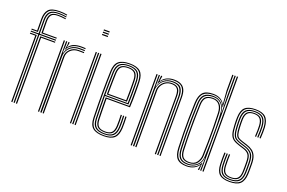

<svg xmlns="http://www.w3.org/2000/svg" viewBox="-102 -1161 2271 1521"><g transform="rotate(20 1033.5 -400.0)"><path d="M84.8 0 84 -574.2H19.8V-583H84L83.8 -695.5Q83.5 -744 105.1 -767Q126.8 -790 181 -790Q198.5 -790 213.6 -788.5Q228.8 -787 246.2 -784.2V-776.2Q228.2 -779.2 213.4 -780.6Q198.5 -782 181 -782Q132 -782 112.8 -760.8Q93.5 -739.5 93.5 -695.5L93.8 -583H231.2V-574.2H93.8L94.5 0ZM65.2 0V-557.2H19.8V-565.8H75V0ZM104.2 0V-565.8H231.2V-557.2H114.2V0ZM19.8 -591.5V-600H65.2L64.2 -695.5Q63.8 -750.8 88.9 -778.1Q114 -805.5 181 -805.5Q199.8 -805.5 215.1 -804.1Q230.5 -802.8 246.2 -799.5V-791.8Q229.5 -794.8 214.1 -796.1Q198.8 -797.5 181 -797.5Q121.2 -797.5 97.5 -772.8Q73.8 -748 74 -695.5L75 -591.5ZM104.2 -591.5 103.2 -695.5Q103 -735.2 120 -754.8Q137 -774.2 181 -774.2Q195.5 -774.2 210.8 -773.2Q226 -772.2 246.2 -768.8V-760.8Q225.8 -764 210.2 -765.1Q194.8 -766.2 181 -766.2Q140.8 -766.2 126.9 -747.9Q113 -729.5 113.2 -695.5L114 -600H231.2V-591.5Z M310 0V-600H319.8V-568L316 -505.2H319.8Q329.5 -542.5 359.2 -563.5Q389 -584.5 432.8 -584.5Q444.5 -584.5 455.4 -584.2Q466.2 -584 474.5 -583.5V-575Q464.2 -575.5 452.4 -575.8Q440.5 -576 429.2 -576Q395 -576 370.8 -561.5Q346.5 -547 333.9 -524.2Q321.2 -501.5 321.2 -476.5V0ZM290.5 0V-600H300.2V0ZM329.5 0V-476.5Q329.5 -512.2 356.8 -539.9Q384 -567.5 428 -567.5Q439.2 -567.5 451.4 -567.2Q463.5 -567 474.5 -566.5V-558.2Q462.8 -558.8 451 -558.9Q439.2 -559 427.8 -559Q390.8 -559 365.1 -535.5Q339.5 -512 339.5 -476.8V0ZM322.8 -531.8 329.5 -580.2V-600H339.2V-588L332.5 -556H334.5Q351 -582.2 378.2 -591.8Q405.5 -601.2 436.8 -601.2Q445.5 -601.2 454.9 -601Q464.2 -600.8 474.5 -600V-591.8Q464.2 -592.2 454.6 -592.5Q445 -592.8 435.2 -592.8Q395.5 -592.8 367.1 -577Q338.8 -561.2 325 -531.8Z M559.8 -780.5V-790H608.5V-780.5ZM559.8 -742.5V-752H608.5V-742.5ZM559.8 -761.5V-771H608.5V-761.5ZM598.8 0V-600H608.5V0ZM559.8 0V-600H569.5V0ZM579.2 0V-600H589V0Z M845.5 6.2Q782 6.2 752.2 -18.8Q722.5 -43.8 720.8 -103.2Q719 -161.5 718.4 -213.4Q717.8 -265.2 717.8 -312.9Q717.8 -360.5 718.6 -405.8Q719.5 -451 720.8 -495.8Q722.8 -555 751.9 -580.6Q781 -606.2 845.2 -606.2Q907.2 -606.2 935.2 -581Q963.2 -555.8 965.8 -496.8Q966.2 -488.5 966.8 -464.6Q967.2 -440.8 967.5 -408.4Q967.8 -376 967.1 -342.1Q966.5 -308.2 964.5 -280H766.8Q767 -250.5 767.4 -222.4Q767.8 -194.2 768.4 -165.5Q769 -136.8 769.8 -105.2Q771 -66.8 788.2 -49.8Q805.5 -32.8 845.5 -32.8Q881.5 -32.8 898.1 -49.6Q914.8 -66.5 916.8 -105.8Q917.8 -124.8 917.5 -152.9Q917.2 -181 916 -200H925.8Q927.2 -176.5 927.4 -148.6Q927.5 -120.8 926.8 -105.2Q924.5 -62.2 905.5 -43.6Q886.5 -25 845.5 -25Q800.8 -25 781 -43.8Q761.2 -62.5 759.8 -105Q758.8 -140.5 758.1 -171.5Q757.5 -202.5 757.2 -231.4Q757 -260.2 756.8 -288.5H955Q956.2 -314.8 956.8 -347.1Q957.2 -379.5 957.1 -410.6Q957 -441.8 956.8 -465.1Q956.5 -488.5 956 -496.2Q953.8 -551.5 927.8 -575Q901.8 -598.5 845.2 -598.5Q785.5 -598.5 758.9 -574.4Q732.2 -550.2 730.5 -494.8Q729.2 -451.8 728.4 -406.6Q727.5 -361.5 727.5 -313.5Q727.5 -265.5 728.1 -213.5Q728.8 -161.5 730.5 -104.5Q732 -49.5 758.6 -25.5Q785.2 -1.5 845.5 -1.5Q901.5 -1.5 927.4 -25.2Q953.2 -49 956 -104.2Q956.5 -113.5 956.6 -130.6Q956.8 -147.8 956.4 -166.6Q956 -185.5 955 -200H964.8Q966.2 -178.2 966.4 -148.9Q966.5 -119.5 965.8 -103.8Q962.8 -44.8 934.8 -19.2Q906.8 6.2 845.5 6.2ZM845.5 -9.2Q792 -9.2 766.9 -30.9Q741.8 -52.5 740.2 -104.5Q738.8 -160 738 -211Q737.2 -262 737.2 -309.9Q737.2 -357.8 738.1 -403.6Q739 -449.5 740.2 -494.5Q741.8 -546 766.2 -568.4Q790.8 -590.8 845.2 -590.8Q897.2 -590.8 920.6 -568.6Q944 -546.5 946.2 -496Q946.8 -485.8 947.2 -452.4Q947.8 -419 947.5 -376.6Q947.2 -334.2 945.5 -296.8H747Q747 -253.5 747.8 -204.1Q748.5 -154.8 750 -104.8Q751.5 -57.5 774 -37.4Q796.5 -17.2 845.5 -17.2Q891.8 -17.2 912.9 -37.6Q934 -58 936.5 -105Q937.2 -119.2 937.1 -148.5Q937 -177.8 935.5 -200H945.2Q946.8 -177.8 946.9 -148.5Q947 -119.2 946.2 -104.5Q943.8 -53.5 920.2 -31.4Q896.8 -9.2 845.5 -9.2ZM747 -305.2H936Q937.5 -343.5 937.6 -383.2Q937.8 -423 937.4 -453.8Q937 -484.5 936.5 -495.5Q934.5 -541.8 913.6 -562.2Q892.8 -582.8 845.2 -582.8Q794.2 -582.8 772.9 -561.5Q751.5 -540.2 750 -494Q748.5 -446.8 747.9 -399.1Q747.2 -351.5 747 -305.2ZM757 -313.5Q757 -342 757.2 -371Q757.5 -400 758.1 -430.4Q758.8 -460.8 759.8 -493.8Q761.2 -537.5 781.1 -556.2Q801 -575 845.2 -575Q888.2 -575 906.6 -555.9Q925 -536.8 926.8 -495Q927.2 -483.2 927.6 -453.8Q928 -424.2 927.9 -386.9Q927.8 -349.5 926.5 -313.5ZM766.8 -322H917Q917.8 -358.2 917.9 -393.9Q918 -429.5 917.6 -456.8Q917.2 -484 916.8 -494.5Q915.2 -532.8 899 -550Q882.8 -567.2 845.2 -567.2Q805.5 -567.2 788.2 -549.9Q771 -532.5 769.8 -493.5Q768.8 -462 768.1 -433.2Q767.5 -404.5 767.2 -377.2Q767 -350 766.8 -322Z M1314.8 0V-490Q1314.8 -514.2 1310.4 -534Q1306 -553.8 1295.4 -568.2Q1284.8 -582.8 1265.9 -590.5Q1247 -598.2 1217.8 -598.2Q1177 -598.2 1148.8 -580.1Q1120.5 -562 1106.2 -531.8H1103.8L1110.5 -600H1120.2V-593L1113.5 -556H1115.8Q1134.2 -582.8 1160.6 -594.6Q1187 -606.5 1219.5 -606.5Q1244.5 -606.5 1262.6 -600.9Q1280.8 -595.2 1292.6 -585.1Q1304.5 -575 1311.5 -560.6Q1318.5 -546.2 1321.4 -528.6Q1324.2 -511 1324.2 -490.5V0ZM1071.8 0V-600H1081.5V0ZM1110.8 0V-476.5Q1110.8 -500.5 1122.9 -522.8Q1135 -545 1157.8 -559.6Q1180.5 -574.2 1212.5 -574.2Q1234 -574.2 1248.2 -568.1Q1262.5 -562 1270.6 -550.8Q1278.8 -539.5 1282 -523.9Q1285.2 -508.2 1285.2 -489V0H1275.5V-489Q1275.5 -512.8 1270.1 -530Q1264.8 -547.2 1250.9 -556.6Q1237 -566 1211.5 -566Q1185 -566 1164.5 -553.5Q1144 -541 1132.4 -520.6Q1120.8 -500.2 1120.8 -476.8L1120.5 0ZM1091.2 0V-600H1101L1098.8 -505.2H1101Q1111.5 -543.5 1141 -567Q1170.5 -590.5 1215.5 -590.2Q1267.5 -590.2 1286.1 -563.9Q1304.8 -537.5 1304.8 -489.8V0H1295V-489.5Q1295 -534.2 1277.8 -558.2Q1260.5 -582.2 1214 -582.2Q1178.5 -582.2 1153.4 -566.8Q1128.2 -551.2 1114.9 -526.9Q1101.5 -502.5 1101.5 -476.5V0Z M1686.8 0H1677V-800H1686.8ZM1667.2 0H1657.8L1660.8 -106.8H1658.8Q1654 -59.5 1622 -34.4Q1590 -9.2 1546.2 -9.2Q1499.8 -9.2 1478 -32.4Q1456.2 -55.5 1453.8 -109.5Q1451.2 -171.8 1450.4 -232.5Q1449.5 -293.2 1450.4 -356.5Q1451.2 -419.8 1453.8 -489.2Q1456 -544.5 1479.8 -567.6Q1503.5 -590.8 1554 -590.8Q1599.2 -590.8 1626.4 -564Q1653.5 -537.2 1658.5 -488H1661L1657.5 -636.5V-800H1667.2ZM1548.5 -17.2Q1576.8 -17.2 1600.2 -28.8Q1623.8 -40.2 1638.4 -63Q1653 -85.8 1654.2 -119Q1656.5 -172 1657.8 -234.5Q1659 -297 1658.4 -359.9Q1657.8 -422.8 1654.2 -476.8Q1652.2 -510.2 1640.4 -533.9Q1628.5 -557.5 1607.8 -570.1Q1587 -582.8 1557.5 -582.8Q1510 -582.8 1487.8 -561.5Q1465.5 -540.2 1463.8 -489.5Q1461.2 -419.2 1460.4 -357Q1459.5 -294.8 1460.4 -234.5Q1461.2 -174.2 1463.8 -109.5Q1465.8 -60 1485.4 -38.6Q1505 -17.2 1548.5 -17.2ZM1551.2 -25Q1511.5 -25 1493.4 -44.8Q1475.2 -64.5 1473.2 -109.8Q1471 -172.2 1470.1 -231.9Q1469.2 -291.5 1470 -354.5Q1470.8 -417.5 1473.5 -490Q1475.2 -535.5 1495 -555.4Q1514.8 -575.2 1558 -575.2Q1598.8 -575.2 1620.8 -549.4Q1642.8 -523.5 1644.5 -476.8Q1646.8 -426 1647.4 -363.5Q1648 -301 1647.4 -237.4Q1646.8 -173.8 1644.8 -119.2Q1643.8 -84.2 1621.9 -54.6Q1600 -25 1551.2 -25ZM1551.8 -32.8Q1595 -32.8 1614.4 -60.1Q1633.8 -87.5 1634.8 -119.5Q1636.8 -170 1637.5 -231.9Q1638.2 -293.8 1637.8 -357.2Q1637.2 -420.8 1634.8 -476.5Q1633 -519.5 1613.6 -543.4Q1594.2 -567.2 1558.2 -567.2Q1519.8 -567.2 1502.2 -549.1Q1484.8 -531 1483.2 -489.8Q1479.2 -380.2 1479.4 -290.4Q1479.5 -200.5 1483.2 -110.5Q1484.8 -68.2 1501 -50.5Q1517.2 -32.8 1551.8 -32.8ZM1544.2 6.2Q1487.5 6.2 1462.2 -20.9Q1437 -48 1434.2 -109Q1431.8 -173.5 1430.8 -234.1Q1429.8 -294.8 1430.8 -357.2Q1431.8 -419.8 1434.2 -489.5Q1436.8 -549.5 1462.4 -577.9Q1488 -606.2 1549.8 -606.2Q1583 -606.2 1607.8 -593.5Q1632.5 -580.8 1645 -556.5H1647.2L1638 -669V-800H1647.8V-654.5L1655 -532.5H1652.5Q1637.5 -569 1611.9 -583.6Q1586.2 -598.2 1552.5 -598.2Q1497.8 -598.2 1472.1 -573.5Q1446.5 -548.8 1444.2 -490.5Q1441.2 -418.2 1440.4 -355.2Q1439.5 -292.2 1440.5 -232.2Q1441.5 -172.2 1444.2 -108.8Q1446.8 -50.8 1470.8 -26.1Q1494.8 -1.5 1546 -1.5Q1580.8 -1.5 1608.4 -17Q1636 -32.5 1651.2 -62H1654L1648.8 0H1639V-4.8L1646.8 -41.5H1644.5Q1630.5 -20.5 1604.8 -7.1Q1579 6.2 1544.2 6.2Z M1905 6.2Q1845.2 6.2 1818.5 -19.2Q1791.8 -44.8 1790 -103.8Q1789.2 -127.2 1788.9 -149.5Q1788.5 -171.8 1790 -199.5H1799.8Q1798.2 -171 1798.6 -148.8Q1799 -126.5 1799.5 -104Q1801.2 -49 1825.6 -25.2Q1850 -1.5 1905 -1.5Q1961.5 -1.5 1987.5 -24.9Q2013.5 -48.2 2016 -102.8Q2017 -119.5 2017.1 -131Q2017.2 -142.5 2017.1 -154.2Q2017 -166 2017 -183.8Q2017 -242.5 1996.8 -269.9Q1976.5 -297.2 1931.8 -311.2L1892 -323.8Q1869.2 -331 1855.8 -339.8Q1842.2 -348.5 1836 -368.8Q1829.8 -389 1828.2 -430.5Q1827.5 -452 1827 -464.5Q1826.5 -477 1827.2 -495Q1829 -536.8 1847 -555.9Q1865 -575 1906.5 -575Q1945.5 -575 1963.9 -556.2Q1982.2 -537.5 1985 -493.8Q1985.5 -483.2 1985.4 -454.8Q1985.2 -426.2 1983.2 -402H1973.8Q1975.5 -426.2 1975.8 -454.5Q1976 -482.8 1975.2 -493.8Q1972.8 -532.5 1956.8 -549.9Q1940.8 -567.2 1906.5 -567.2Q1871.2 -567.2 1854.8 -550.4Q1838.2 -533.5 1837 -495Q1836.2 -477 1836.8 -464.1Q1837.2 -451.2 1838 -430.5Q1839.5 -391.2 1844.9 -372.6Q1850.2 -354 1862.2 -346.2Q1874.2 -338.5 1894.8 -332L1934.5 -319.5Q1963.8 -310.2 1984.2 -295.4Q2004.8 -280.5 2015.6 -254.2Q2026.5 -228 2026.5 -183.8Q2026.5 -166 2026.6 -154.1Q2026.8 -142.2 2026.6 -130.8Q2026.5 -119.2 2025.8 -102.5Q2022.8 -45.2 1995.4 -19.5Q1968 6.2 1905 6.2ZM1905 -9.2Q1855.5 -9.2 1833.1 -31.2Q1810.8 -53.2 1809.2 -104.2Q1808.5 -128 1808.1 -150Q1807.8 -172 1809.2 -199.5H1818.8Q1817.8 -172.8 1817.9 -151.1Q1818 -129.5 1818.8 -104.5Q1820.2 -57.5 1840.4 -37.4Q1860.5 -17.2 1905 -17.2Q1951.5 -17.2 1973 -37.1Q1994.5 -57 1996.8 -103.2Q1998 -127.2 1997.8 -144.2Q1997.5 -161.2 1997.5 -183.8Q1997.5 -239.8 1979.5 -261.9Q1961.5 -284 1926.8 -295L1886.2 -307.5Q1860 -315.8 1843.6 -326.1Q1827.2 -336.5 1819 -359.8Q1810.8 -383 1809 -430Q1808.2 -449.5 1807.8 -464.8Q1807.2 -480 1808 -495.5Q1809.5 -546.8 1832.8 -568.8Q1856 -590.8 1906.5 -590.8Q1956.5 -590.8 1978.8 -567.9Q2001 -545 2004 -494.5Q2005 -482 2004.6 -453.2Q2004.2 -424.5 2002.2 -402H1992.8Q1994.8 -424.5 1995 -454.2Q1995.2 -484 1994.5 -494Q1991.5 -543 1970.4 -562.9Q1949.2 -582.8 1906.5 -582.8Q1860.5 -582.8 1840 -562.2Q1819.5 -541.8 1817.8 -495.8Q1817 -477 1817.5 -464.4Q1818 -451.8 1818.8 -430Q1820.2 -385.8 1827.4 -364.1Q1834.5 -342.5 1849.5 -333Q1864.5 -323.5 1889.2 -315.5L1929.2 -303Q1967.8 -290.8 1987.5 -266.8Q2007.2 -242.8 2007.2 -183.8Q2007.2 -158.2 2007.5 -143.1Q2007.8 -128 2006.5 -103.2Q2004 -53.2 1980.6 -31.2Q1957.2 -9.2 1905 -9.2ZM1905 -25Q1865.8 -25 1847.8 -43.4Q1829.8 -61.8 1828.5 -105Q1827.8 -127.2 1827.4 -149.1Q1827 -171 1828.5 -199.5H1838Q1836.8 -169.8 1837.1 -149Q1837.5 -128.2 1838 -105Q1839.2 -67 1854.5 -49.9Q1869.8 -32.8 1905 -32.8Q1941.2 -32.8 1958.4 -49.2Q1975.5 -65.8 1977.5 -103.8Q1978.8 -129.5 1978.5 -144.9Q1978.2 -160.2 1978.2 -183.8Q1978.2 -232.2 1964.2 -250.8Q1950.2 -269.2 1921.5 -278.2L1880.8 -291Q1848.2 -301 1828.9 -314.6Q1809.5 -328.2 1800.5 -354.6Q1791.5 -381 1789.8 -429.5Q1788.8 -450.8 1788.4 -465.5Q1788 -480.2 1788.8 -496.5Q1790.5 -556 1818.4 -581.1Q1846.2 -606.2 1906.5 -606.2Q1965.2 -606.2 1992.4 -580.4Q2019.5 -554.5 2023.2 -494.8Q2024 -483.5 2023.8 -454.1Q2023.5 -424.8 2021.5 -402H2011.8Q2014 -425.5 2014.2 -454.5Q2014.5 -483.5 2013.8 -494.8Q2010.2 -549.8 1985.5 -574.1Q1960.8 -598.5 1906.5 -598.5Q1850.5 -598.5 1825.2 -574.5Q1800 -550.5 1798.2 -495.8Q1797.8 -479.2 1798.1 -465.5Q1798.5 -451.8 1799.2 -429.8Q1801.2 -381.2 1810.1 -356.4Q1819 -331.5 1837 -319.9Q1855 -308.2 1883.5 -299.2L1924 -286.5Q1957 -276.5 1972.5 -255.8Q1988 -235 1988 -183.8Q1988 -166 1988.1 -154.9Q1988.2 -143.8 1988.1 -132.8Q1988 -121.8 1987 -103.8Q1985 -62.2 1966.2 -43.6Q1947.5 -25 1905 -25Z"/></g></svg>

Font: Big Shoulders Inline Text ExtraLight
Style: Regular
Weight: 250
Version: Version 2.002